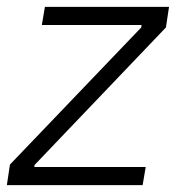

<svg xmlns="http://www.w3.org/2000/svg" viewBox="-31 -540 515 560"><path d="M-11 0H385L394 -53H69L70 -59L453 -460L462 -520H100L91 -467H382L381 -460L-2 -60Z"/></svg>

Font: Fixel Text 20240404 Light
Style: Italic
Weight: 300
Width: 4
Italic angle: -10°
Designer: AlfaBravo + MacPaw
Foundry: Kyrylo Tkachov, Marchela Mozhyna, Serhii Makarenko, Maria Weinstein, Zakhar Kryvoshyya
Version: Version 1.211;Glyphs 3.2 (3225)